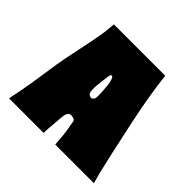

<svg xmlns="http://www.w3.org/2000/svg" viewBox="-157 -792 955 955"><g transform="rotate(45 321.0 -314.5)"><path d="M605 -55Q613 -24 620 0H348Q347 -22 346 -27Q342 -84 334 -120Q333 -125 331.5 -136Q330 -147 328.5 -149.5Q327 -152 320.5 -155.5Q314 -159 302 -159Q291 -160 285 -152.5Q279 -145 277 -135Q275 -125 273 -100Q273 -97 272 -84Q271 -71 270.5 -66.5Q270 -62 269 -51Q268 -40 267.5 -33Q267 -26 267 -17Q267 -8 266 0H23Q30 -32 37.5 -72Q45 -112 49 -139Q53 -166 60.5 -214.5Q68 -263 71 -284Q78 -329 99 -427Q120 -525 127 -578Q130 -604 132 -629H493Q504 -520 539 -352Q585 -135 605 -55ZM296 -432Q295 -422 292 -403Q288 -371 286.5 -356.5Q285 -342 285.5 -323.5Q286 -305 292.5 -298Q299 -291 311 -290Q312 -290 312 -290Q314 -290 316.5 -292.5Q319 -295 320 -296Q328 -298 328 -323.5Q328 -349 326 -367Q323 -424 310 -439Q307 -443 302 -441Q297 -439 296 -432Z"/></g></svg>

Font: Cubao Free 
Style: Regular
Weight: 400
Designer: Aaron Amar
Version: Version 001.001